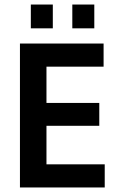

<svg xmlns="http://www.w3.org/2000/svg" viewBox="-20 -827 513 847"><path d="M442 0H68V-635H437V-533H168L185 -550V-356L168 -373H418V-272H168L185 -289V-85L168 -102H442ZM213 -702H116V-807H213ZM396 -702H299V-807H396Z"/></svg>

Font: Gemunu Libre ExtraLight
Style: Bold
Weight: 700
Version: Version 1.100